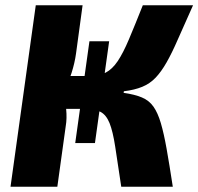

<svg xmlns="http://www.w3.org/2000/svg" viewBox="-20 -710 754 730"><path d="M441 0Q427 -94 418 -152.5Q409 -211 396.5 -242Q384 -273 362.5 -284.5Q341 -296 305 -296L321 -421Q357 -421 382 -434Q407 -447 427.5 -477.5Q448 -508 470 -560Q492 -612 523 -690H714Q680 -615 657 -562Q634 -509 613.5 -473Q593 -437 571.5 -414.5Q550 -392 521 -380Q492 -368 451 -363L450 -357Q492 -351 519.5 -339.5Q547 -328 563.5 -304.5Q580 -281 591.5 -242Q603 -203 613.5 -144Q624 -85 637 0ZM20 0 116 -690H294L269 -506Q264 -470 252 -432.5Q240 -395 221 -362Q228 -331 231.5 -295.5Q235 -260 230 -231L198 0ZM185 -296 203 -421H338L320 -296ZM266 -166 320 -553H395L341 -166Z"/></svg>

Font: Exo 2 ExtraBold
Style: Italic
Weight: 800
Italic angle: -8°
Designer: Natanael Gama
Foundry: Natanael Gama
Version: Version 2.010